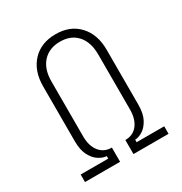

<svg xmlns="http://www.w3.org/2000/svg" viewBox="-172 -868 944 995"><g transform="rotate(-30 300.0 -370.0)"><path d="M50 0V-45H215V-60Q193 -61 168.5 -76.5Q144 -92 127 -124.5Q110 -157 110 -210V-538Q110 -630 161.5 -685Q213 -740 301 -740Q387 -740 438.5 -685Q490 -630 490 -538V-210Q490 -157 473 -124.5Q456 -92 432 -76.5Q408 -61 385 -60V-45H550V0H340V-84Q387 -84 413.5 -118Q440 -152 440 -210V-538Q440 -612 403 -653.5Q366 -695 301 -695Q236 -695 198 -653.5Q160 -612 160 -538V-210Q160 -152 187 -118.5Q214 -85 260 -85V0Z"/></g></svg>

Font: Pitagon Sans Mono Thin
Style: Regular
Weight: 100
Monospace: yes
Designer: Travis Tran
Foundry: Pitagon
Version: Version 1.001; ttfautohint (v1.8.4.7-5d5b);gftools[0.9.26]